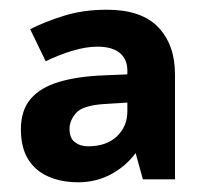

<svg xmlns="http://www.w3.org/2000/svg" viewBox="-20 -742 423 395"><path d="M200 -722Q271 -722 305.5 -686Q340 -650 340 -589V-373H274L259 -427Q238 -399 207.5 -383Q177 -367 141 -367Q106 -367 79 -379Q52 -391 37.5 -415Q23 -439 23 -476Q23 -515 43 -538.5Q63 -562 101.5 -573.5Q140 -585 194 -587L242 -589V-597Q242 -620 226.5 -633Q211 -646 180 -646Q158 -646 130.5 -638Q103 -630 74 -616L42 -682Q74 -698 113 -710Q152 -722 200 -722ZM194 -528Q150 -525 136.5 -509.5Q123 -494 123 -477Q123 -458 134 -449.5Q145 -441 161 -441Q199 -441 220.5 -461.5Q242 -482 242 -513V-531Z"/></svg>

Font: Noto Sans Gurmukhi
Style: Regular
Weight: 400
Designer: Jelle Bosma - Monotype Design Team
Foundry: Monotype Imaging Inc.
Version: Version 2.003